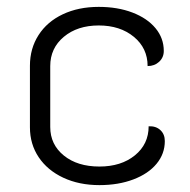

<svg xmlns="http://www.w3.org/2000/svg" viewBox="-20 -529 551 558"><path d="M67 -159V-338Q67 -388 92 -427Q117 -466 162.5 -487.5Q208 -509 267 -509Q322 -509 365 -492.5Q408 -476 432 -447Q456 -418 456 -381Q456 -362 442.5 -349.5Q429 -337 409 -337Q409 -389 369 -422Q329 -455 267 -455Q205 -455 165.5 -422Q126 -389 126 -337V-160Q126 -109 165.5 -77Q205 -45 269 -45Q332 -45 372 -77.5Q412 -110 412 -162Q433 -163 446 -151Q459 -139 459 -119Q459 -82 435 -53Q411 -24 367.5 -7.5Q324 9 269 9Q210 9 164 -12.5Q118 -34 92.5 -72Q67 -110 67 -159Z"/></svg>

Font: K2D ExtraLight
Style: Regular
Weight: 275
Designer: Katatrad Aksorn Co.,Ltd.
Foundry: Cadson Demak Co.,Ltd.
Version: Version 1.000; ttfautohint (v1.6)